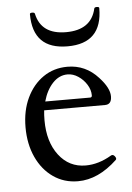

<svg xmlns="http://www.w3.org/2000/svg" viewBox="-49 -679 500 728"><g transform="rotate(-5 200.5 -315.0)"><path d="M219 11Q166 11 125 -17.5Q84 -46 61 -96Q38 -146 38 -210Q38 -273 61 -321.5Q84 -370 124 -397.5Q164 -425 216 -425Q285 -425 333 -372Q371 -331 371 -299Q371 -268 346 -268H114Q112 -250 112 -230Q112 -148 151 -97Q190 -46 253 -46Q302 -46 351 -75Q359 -80 366 -71Q373 -62 368 -57Q296 11 219 11ZM214 -396Q182 -396 157.5 -370Q133 -344 121 -301H292Q299 -301 299 -309Q299 -330 286.5 -350Q274 -370 254.5 -383Q235 -396 214 -396ZM224 -502Q92 -502 92 -636Q92 -641 101 -641Q110 -641 111 -636Q128 -556 223 -556Q319 -556 337 -636Q338 -641 347 -641Q356 -641 356 -636Q356 -502 224 -502Z"/></g></svg>

Font: Junicode
Style: Regular
Weight: 400
Designer: Peter S. Baker
Version: Version 2.100; ttfautohint (v1.8.4)